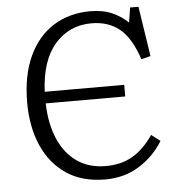

<svg xmlns="http://www.w3.org/2000/svg" viewBox="-52 -762 762 823"><g transform="rotate(-5 329.0 -350.5)"><path d="M369 12Q269 12 201 -34Q133 -80 98 -160.5Q63 -241 63 -345Q63 -461 101 -543.5Q139 -626 207.5 -669Q276 -712 366 -712Q421 -712 461 -694Q501 -676 528 -649L538 -713H574L607 -498L567 -488Q535 -583 486.5 -621.5Q438 -660 367 -660Q271 -660 209.5 -589.5Q148 -519 142 -385H484V-335H142Q144 -248 172 -182.5Q200 -117 251.5 -81Q303 -45 376 -45Q442 -45 491 -73.5Q540 -102 580 -161L618 -132Q579 -68 515 -28Q451 12 369 12Z"/></g></svg>

Font: Literata 12pt Light
Style: Regular
Weight: 300
Designer: Latin by Veronika Burian and Jose Scaglione. Greek by Irene Vlachou. Cyrillic by Vera Evstafieva.
Foundry: TypeTogether
Version: Version 3.002